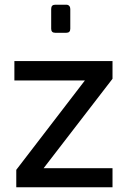

<svg xmlns="http://www.w3.org/2000/svg" viewBox="-20 -794 538 814"><path d="M49 0V-74L340 -453H41V-535H457V-460L165 -81H457V0ZM214 -655Q197 -655 197 -672V-756Q197 -774 214 -774H261Q269 -774 273.5 -769Q278 -764 278 -756V-672Q278 -655 261 -655Z"/></svg>

Font: Exo Thin Medium
Style: Regular
Weight: 500
Version: Version 2.000